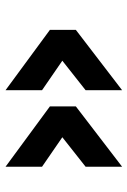

<svg xmlns="http://www.w3.org/2000/svg" viewBox="99 -594 471 710"><g transform="rotate(-90 335.0 -238.5)"><path d="M466 -244 357 -158V-23L580 -194V-290L357 -454V-319ZM183 -244 74 -158V-23L297 -194V-290L74 -454V-319Z"/></g></svg>

Font: TitilliumText22L
Style: 999 wt
Weight: 900
Designer: Campivisivi
Foundry: Campivisivi
Version: 1.000